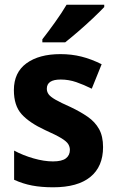

<svg xmlns="http://www.w3.org/2000/svg" viewBox="-20 -786 492 816"><path d="M418 -161Q418 -78 364 -34Q310 10 206 10Q156 10 116.5 2.5Q77 -5 40 -22V-146Q77 -126 122 -113Q167 -100 205 -100Q243 -100 260 -113Q277 -126 277 -149Q277 -162 270 -173.5Q263 -185 241 -198.5Q219 -212 172 -233Q105 -264 72 -300.5Q39 -337 39 -403Q39 -478 92.5 -517Q146 -556 237 -556Q284 -556 326 -545.5Q368 -535 412 -513L370 -409Q336 -426 304 -437Q272 -448 238 -448Q179 -448 179 -409Q179 -396 186.5 -385.5Q194 -375 215.5 -362.5Q237 -350 280 -331Q322 -311 353 -289.5Q384 -268 401 -237.5Q418 -207 418 -161ZM423 -756Q406 -738 376 -709.5Q346 -681 313.5 -653Q281 -625 257 -606H160V-619Q185 -651 214 -691.5Q243 -732 263 -766H423Z"/></svg>

Font: Noto Sans Arabic SemCond
Style: Bold
Weight: 700
Width: 4
Designer: Monotype Design Team, Nadine Chahine, Nizar Qandah and Khaled Hosny
Foundry: Monotype Imaging Inc.
Version: Version 2.012; ttfautohint (v1.8.4.7-5d5b)